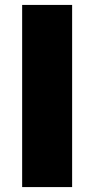

<svg xmlns="http://www.w3.org/2000/svg" viewBox="-20 -760 383 780"><path d="M70 0V-740H273V0Z"/></svg>

Font: Lexend Deca Black
Style: Regular
Weight: 900
Designer: Bonnie Shaver-Troup, Thomas Jockin
Foundry: Lexend
Version: Version 1.007